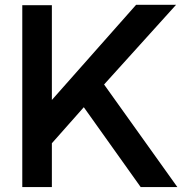

<svg xmlns="http://www.w3.org/2000/svg" viewBox="-20 -753 796 784"><path d="M405 -408 704.2 10.8H554.4L322.2 -315.2L191.8 -168V10.8H71V-731.8H191.8V-344.8L535.8 -733.4H699Z"/></svg>

Font: SUIT Variable
Style: Regular
Weight: 400
Designer: Sunn Youn; Korean Glyphs from Source Han Sans (Sandoll Communications; Soo-young Jang, Joo-yeon Kang)
Foundry: Sunn
Version: Version 1.150;FEAKit 1.0